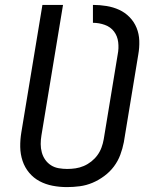

<svg xmlns="http://www.w3.org/2000/svg" viewBox="-20 -755 640 783"><path d="M253 8Q223 8 194.5 2.5Q166 -3 141.5 -16Q117 -29 99 -50.5Q81 -72 72 -99Q63 -126 62.5 -155.5Q62 -185 67 -215L153 -735H237L149 -203Q146 -185 146 -167.5Q146 -150 150.5 -133.5Q155 -117 164.5 -103.5Q174 -90 188 -81Q202 -72 219.5 -69Q237 -66 254 -66Q271 -66 288 -68.5Q305 -71 321.5 -78Q338 -85 352.5 -96.5Q367 -108 377.5 -122.5Q388 -137 394 -153.5Q400 -170 403 -187L460 -533Q465 -558 462 -583Q459 -608 445 -626.5Q431 -645 407.5 -653.5Q384 -662 359 -662V-735Q387 -735 414.5 -730.5Q442 -726 466 -715Q490 -704 508.5 -685Q527 -666 537 -641.5Q547 -617 548 -589Q549 -561 544 -533L485 -175Q480 -149 470.5 -123.5Q461 -98 444.5 -76Q428 -54 405 -37Q382 -20 357 -9.5Q332 1 305.5 4.5Q279 8 253 8Z"/></svg>

Font: Zed Sans Extended
Style: Italic
Weight: 400
Width: 7
Italic angle: -9°
Designer: Belleve Invis
Foundry: Belleve Invis
Version: Version 1.0.0; ttfautohint (v1.8.4)